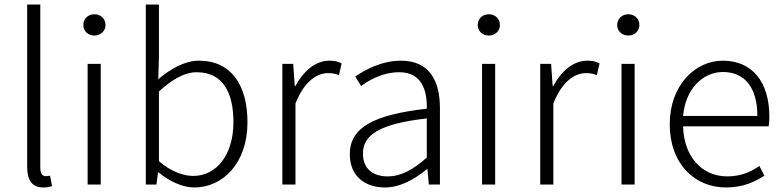

<svg xmlns="http://www.w3.org/2000/svg" viewBox="-20 -815 3460 848"><path d="M171 13C190 13 200 10 210 7L201 -39C190 -37 186 -37 182 -37C168 -37 158 -48 158 -73V-795H100V-79C100 -17 123 13 171 13Z M367 0H425V-533H367ZM397 -658C423 -658 446 -677 446 -704C446 -734 423 -752 397 -752C370 -752 348 -734 348 -704C348 -677 370 -658 397 -658Z M838 13C963 13 1073 -93 1073 -275C1073 -439 1001 -547 859 -547C795 -547 732 -510 679 -465L682 -567V-795H624V0H671L678 -54H680C729 -13 788 13 838 13ZM833 -38C794 -38 737 -55 682 -103V-411C742 -466 797 -496 848 -496C967 -496 1011 -403 1011 -275C1011 -132 937 -38 833 -38Z M1227 0H1285V-358C1324 -457 1381 -492 1428 -492C1449 -492 1459 -490 1477 -483L1489 -535C1472 -544 1456 -547 1435 -547C1373 -547 1320 -501 1284 -434H1282L1275 -533H1227Z M1680 13C1748 13 1812 -24 1866 -68H1868L1874 0H1923V-338C1923 -456 1878 -547 1751 -547C1664 -547 1590 -505 1549 -477L1575 -435C1612 -463 1673 -496 1743 -496C1844 -496 1867 -414 1865 -335C1630 -308 1525 -252 1525 -134C1525 -35 1594 13 1680 13ZM1692 -36C1633 -36 1583 -64 1583 -137C1583 -219 1655 -268 1865 -292V-119C1802 -64 1751 -36 1692 -36Z M2109 0H2167V-533H2109ZM2139 -658C2165 -658 2188 -677 2188 -704C2188 -734 2165 -752 2139 -752C2112 -752 2090 -734 2090 -704C2090 -677 2112 -658 2139 -658Z M2366 0H2424V-358C2463 -457 2520 -492 2567 -492C2588 -492 2598 -490 2616 -483L2628 -535C2611 -544 2595 -547 2574 -547C2512 -547 2459 -501 2423 -434H2421L2414 -533H2366Z M2725 0H2783V-533H2725ZM2755 -658C2781 -658 2804 -677 2804 -704C2804 -734 2781 -752 2755 -752C2728 -752 2706 -734 2706 -704C2706 -677 2728 -658 2755 -658Z M3186 13C3263 13 3313 -12 3356 -39L3334 -82C3294 -54 3249 -36 3192 -36C3077 -36 3000 -127 2997 -257H3375C3377 -270 3378 -284 3378 -299C3378 -455 3301 -547 3172 -547C3051 -547 2938 -439 2938 -266C2938 -91 3049 13 3186 13ZM2997 -303C3008 -425 3086 -497 3173 -497C3266 -497 3325 -432 3325 -303Z"/></svg>

Font: Noto Sans CJK JP Light
Style: Regular
Weight: 300
Designer: Ryoko NISHIZUKA (kana & ideographs); Paul D. Hunt (Latin, Greek & Cyrillic); Wenlong ZHANG (bopomofo); Sandoll Communica
Foundry: Adobe Systems Incorporated
Version: Version 1.004;PS 1.004;hotconv 1.0.82;makeotf.lib2.5.63406